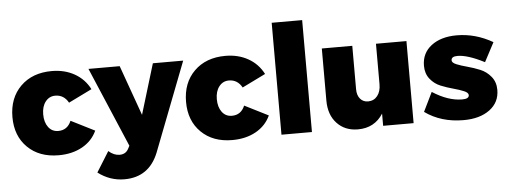

<svg xmlns="http://www.w3.org/2000/svg" viewBox="-57 -904 3364 1268"><g transform="rotate(-5 1625.5 -269.5)"><path d="M19 -270Q19 -397 97 -474Q175 -551 304 -551Q389 -551 454.5 -514Q520 -477 555 -409L400 -333Q370 -387 313 -387Q273 -387 248 -355Q223 -323 223 -271Q223 -218 247.5 -185.5Q272 -153 313 -153Q374 -153 399 -213L556 -134Q525 -67 458.5 -30Q392 7 302 7Q174 7 96.5 -69Q19 -145 19 -270Z M546 143 630 8Q665 39 703 39Q744 39 762 4L772 -15L547 -544H754L873 -211L974 -544H1175L947 46Q884 203 721 203Q625 203 546 143Z M1170 -270Q1170 -397 1248 -474Q1326 -551 1455 -551Q1540 -551 1605.5 -514Q1671 -477 1706 -409L1551 -333Q1521 -387 1464 -387Q1424 -387 1399 -355Q1374 -323 1374 -271Q1374 -218 1398.5 -185.5Q1423 -153 1464 -153Q1525 -153 1550 -213L1707 -134Q1676 -67 1609.5 -30Q1543 7 1453 7Q1325 7 1247.5 -69Q1170 -145 1170 -270Z M1779 0V-742H1981V0Z M2094 -199V-544H2296V-256Q2296 -216 2316 -192.5Q2336 -169 2369 -169Q2408 -170 2430.5 -199Q2453 -228 2453 -275V-544H2655V0H2453V-81Q2396 9 2286 9Q2200 9 2147 -47.5Q2094 -104 2094 -199Z M2730 -68 2792 -195Q2896 -128 2989 -128Q3034 -128 3034 -153Q3034 -169 3005.5 -181Q2977 -193 2936 -204Q2895 -215 2854 -231.5Q2813 -248 2784.5 -283.5Q2756 -319 2756 -371Q2756 -455 2820 -504Q2884 -553 2988 -553Q3113 -553 3227 -487L3160 -360Q3049 -417 2982 -417Q2941 -417 2941 -391Q2941 -375 2970.5 -363Q3000 -351 3041.5 -340Q3083 -329 3124.5 -312Q3166 -295 3195.5 -259Q3225 -223 3225 -171Q3225 -88 3159.5 -39.5Q3094 9 2986 9Q2837 9 2730 -68Z"/></g></svg>

Font: Trueno
Style: ExBd
Weight: 800
Designer: Julieta Ulanovsky
Foundry: Julieta Ulanovsky
Version: Version 3.001b